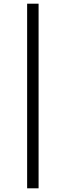

<svg xmlns="http://www.w3.org/2000/svg" viewBox="-20 -810 355 1040"><path d="M189 -790V210H127V-790Z"/></svg>

Font: Georama ExtraExtended Light
Style: Regular
Weight: 300
Width: 8
Designer: Jean-Baptiste Levee
Foundry: Production Type
Version: Version 1.000